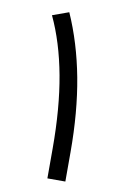

<svg xmlns="http://www.w3.org/2000/svg" viewBox="-75 -674 469 720"><g transform="rotate(10 159.0 -314.0)"><path d="M129.9 -627.9Q177.7 -520 201.7 -392.6Q225.6 -265.1 225.6 -112.3V0H157.2V-113.8Q157.2 -267.6 134.8 -389.4Q112.3 -511.2 67.9 -605.5Z"/></g></svg>

Font: Vazir Light
Style: Light
Weight: 300
Designer: Saber Rastikerdar
Foundry: Saber Rastikerdar
Version: Version 30.0.0